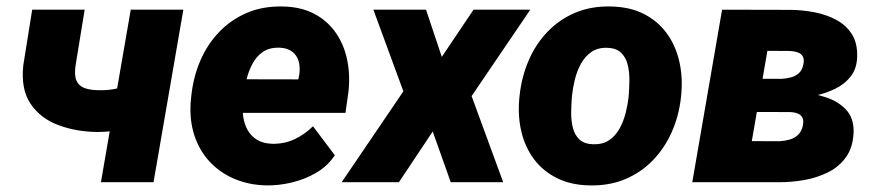

<svg xmlns="http://www.w3.org/2000/svg" viewBox="-20 -558 2680 588"><path d="M541.5 -528.3 450.2 0H289.1L380.4 -528.3ZM418 -310.1 406.2 -181.6Q388.7 -170.9 366.7 -164.8Q344.7 -158.7 321.8 -156.2Q298.8 -153.8 278.8 -153.8Q213.9 -154.3 158.9 -174.8Q104 -195.3 73.7 -240Q43.5 -284.7 51.3 -357.9L78.6 -528.3H239.3L211.4 -357.4Q207 -327.6 214.1 -311.3Q221.2 -294.9 239 -288.3Q256.8 -281.7 285.2 -281.7Q308.1 -281.2 330.3 -285.4Q352.5 -289.6 374.5 -296.4Q396.5 -303.2 418 -310.1Z M796.9 9.8Q742.2 8.8 697.3 -10.5Q652.3 -29.8 621.1 -64Q589.8 -98.1 575 -144.3Q560.1 -190.4 564 -245.1L565.9 -264.2Q571.8 -321.8 593.3 -371.8Q614.7 -421.9 650.9 -459.7Q687 -497.6 736.1 -518.6Q785.2 -539.6 846.2 -538.1Q901.4 -537.1 941.7 -516.1Q981.9 -495.1 1007.3 -459.2Q1032.7 -423.3 1042.7 -377.2Q1052.7 -331.1 1047.4 -279.3L1038.1 -212.4H618.2L634.8 -315.4L893.6 -314.9L896.5 -329.1Q899.9 -352.1 894.5 -370.6Q889.2 -389.2 874.5 -400.1Q859.9 -411.1 835 -412.1Q804.7 -412.6 784.9 -398.9Q765.1 -385.3 753.2 -362.8Q741.2 -340.3 734.9 -314.2Q728.5 -288.1 725.6 -264.2L723.6 -245.6Q721.7 -221.7 725.1 -199.2Q728.5 -176.8 739 -158.7Q749.5 -140.6 767.6 -129.6Q785.6 -118.7 813 -117.7Q849.6 -116.7 881.3 -131.3Q913.1 -146 938.5 -171.4L1005.4 -82.5Q983.4 -49.3 948.7 -29.1Q914.1 -8.8 874.3 0.7Q834.5 10.3 796.9 9.8Z M1284.7 -528.3 1333 -383.8 1430.2 -528.3H1604L1424.3 -263.7L1521 0H1360.4L1305.2 -155.3L1201.7 0H1026.4L1215.3 -278.3L1123.5 -528.3Z M1570.3 -255.9 1571.3 -266.1Q1577.6 -323.2 1599.1 -373Q1620.6 -422.9 1656.5 -460.4Q1692.4 -498 1741.2 -518.8Q1790 -539.6 1850.6 -538.1Q1908.7 -537.1 1951.2 -515.6Q1993.7 -494.1 2021 -457.3Q2048.3 -420.4 2059.8 -372.3Q2071.3 -324.2 2066.4 -270L2065.4 -259.3Q2059.1 -202.6 2037.1 -153.3Q2015.1 -104 1979.2 -66.9Q1943.4 -29.8 1894.5 -9.3Q1845.7 11.2 1785.6 9.8Q1728.5 8.8 1685.8 -12.5Q1643.1 -33.7 1615.7 -70.1Q1588.4 -106.4 1576.9 -154.1Q1565.4 -201.7 1570.3 -255.9ZM1731.9 -266.1 1731 -255.9Q1729.5 -235.8 1729.2 -212.2Q1729 -188.5 1734.4 -166.7Q1739.7 -145 1754.2 -131.1Q1768.6 -117.2 1795.9 -116.2Q1825.2 -115.2 1845 -128.4Q1864.7 -141.6 1877 -163.6Q1889.2 -185.5 1895.8 -210.9Q1902.3 -236.3 1904.8 -259.8L1905.8 -270Q1907.2 -289.6 1907.5 -313.7Q1907.7 -337.9 1902.3 -359.9Q1897 -381.8 1882.3 -396.2Q1867.7 -410.6 1840.3 -411.6Q1811 -412.6 1791.3 -398.9Q1771.5 -385.3 1759.3 -363Q1747.1 -340.8 1740.7 -315.2Q1734.4 -289.6 1731.9 -266.1Z M2394 -214.8 2232.9 -215.3 2250 -316.9 2373 -316.4Q2388.2 -317.4 2402.1 -321Q2416 -324.7 2426.3 -333.7Q2436.5 -342.8 2439.9 -359.4Q2442.9 -371.6 2440.7 -379.6Q2438.5 -387.7 2432.6 -392.3Q2426.8 -397 2418 -399.2Q2409.2 -401.4 2398.4 -401.9L2330.1 -402.3L2260.7 0H2100.1L2191.4 -528.3L2402.8 -527.8Q2437.5 -527.3 2473.6 -520.5Q2509.8 -513.7 2540 -497.8Q2570.3 -481.9 2588.4 -454.1Q2606.4 -426.3 2605 -383.8Q2604 -347.7 2585.4 -324Q2566.9 -300.3 2537.8 -286.1Q2508.8 -272 2476.1 -265.1Q2443.4 -258.3 2414.6 -256.3ZM2362.3 0H2157.7L2228.5 -126L2367.2 -125.5Q2383.8 -126.5 2398.4 -130.6Q2413.1 -134.8 2423.8 -144.8Q2434.6 -154.8 2438.5 -172.4Q2441.9 -188 2437.7 -197Q2433.6 -206.1 2423.3 -210.2Q2413.1 -214.4 2398.9 -214.8L2264.6 -215.3L2283.7 -316.9L2413.6 -316.4L2439 -275.4Q2474.6 -271.5 2510.7 -259.5Q2546.9 -247.6 2570.8 -222.4Q2594.7 -197.3 2594.2 -154.8Q2592.8 -107.9 2571.5 -77.6Q2550.3 -47.4 2515.9 -30.3Q2481.4 -13.2 2441.2 -6.3Q2400.9 0.5 2362.3 0Z"/></svg>

Font: Roboto Black
Style: Italic
Weight: 900
Italic angle: -12°
Designer: Christian Robertson
Foundry: Google
Version: Version 3.0; 2020